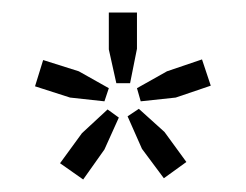

<svg xmlns="http://www.w3.org/2000/svg" viewBox="-20 -678 393 307"><path d="M147 -439 113 -391 76 -417 111 -465 152 -503 170 -490ZM278 -419 242 -393 207 -440 184 -492 202 -504 243 -467ZM261 -522 205 -516 199 -537 247 -564 303 -583 317 -541ZM188 -545H166L154 -599V-658H199V-600ZM147 -516 92 -522 36 -540 49 -582 106 -564 154 -537Z"/></svg>

Font: Gemunu Libre ExtraLight Light
Style: Regular
Weight: 300
Version: Version 1.100